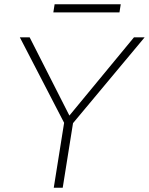

<svg xmlns="http://www.w3.org/2000/svg" viewBox="-20 -880 698 900"><path d="M232 0 284 -326 289 -288 73 -705H119L311 -327H296L608 -705H658L310 -288L326 -326L274 0ZM230 -822 236 -860H546L540 -822Z"/></svg>

Font: Mulish ExtraLight ExtraLight
Style: Italic
Weight: 250
Italic angle: -9°
Version: Version 3.603